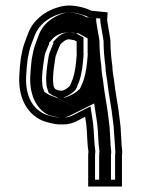

<svg xmlns="http://www.w3.org/2000/svg" viewBox="-20 -514 514 699"><path d="M231 -371C235.2 -371 244.3 -368 250 -368L259 -363V-320C259.7 -318 259.7 -315 259 -311C256.6 -279.3 253.7 -253.2 245 -227L237 -207L234 -201C225.7 -192.7 218.1 -187.7 207 -184H198C196.7 -184.7 195 -185 193 -185C189.7 -186.3 186.7 -187.3 184 -188C177.5 -191.2 174 -200.6 174 -210C173.3 -214 173 -220.7 173 -230C174.6 -260.7 177.6 -280.8 182 -307C185.9 -320.7 194.1 -338.4 199 -351V-352C206.1 -359.1 218.6 -371 231 -371ZM290 -89C291.3 -80.3 292.7 -71.3 294 -62C298.1 -27.6 296.5 4.2 302 37V38C301.3 43.3 301 49.7 301 57V165H424V57C424 51 424.3 46 425 42C425 26.8 422 16.8 422 0C421.3 -13.3 420.7 -24.7 420 -34C420 -43.3 418.7 -57.7 416 -77C410.5 -130.5 400.7 -169.5 395 -223C392.3 -242.5 389 -256.3 389 -274C384.4 -304.7 382 -336.1 382 -368C374 -416 370 -440.3 370 -441L372 -469L312 -475C293.7 -485.3 257.7 -494 230 -494C215.3 -493.3 202 -491 190 -487C142.4 -473.4 99.9 -439.1 83 -394C76.4 -375.7 66.3 -352.4 62 -333L56 -303C53.1 -278.6 51.3 -263.1 50 -235C46.9 -155.7 79.6 -98.8 134 -75C148.6 -69.2 178.2 -61 197 -61H211C244.8 -61 267.6 -77.8 290 -89ZM231 -396C204 -396 187.9 -376.2 181.3 -369.7L174 -362.4V-355.8C168.8 -342.9 162 -327.9 157.6 -312.5C153.1 -285.5 149.7 -263.2 148 -230.7V-230C148 -221.1 148.5 -212.3 149 -207.9C149.5 -196.5 153.2 -188.5 154.3 -185.1L157.6 -175.3L164 -172.1C171.1 -165.3 178.2 -164 188.2 -160H190.1L192.1 -159H211.1C229.1 -165 242.2 -173.8 254.5 -186.2L259.8 -196.8L268.5 -218.4C278.2 -247.4 281.5 -278.2 283.8 -308C284.6 -313.6 284.3 -320.5 284 -322.7V-377.7L256.5 -393H250.3C247.2 -393.4 242.2 -396 231 -396ZM400 40.2C399.3 45.6 399 51 399 57V140H326V57C326 49.5 326.4 44.4 327 39.6V34.9C321.9 4.6 323.4 -26.7 318.8 -65.3C317.4 -75.3 316.1 -83.9 314.7 -92.8L309.5 -126.7L278.8 -111.4C253.1 -98.5 236.2 -86 211 -86H197C184.6 -86 154.6 -93.8 143.6 -98.1C100.4 -117.3 72.2 -162.4 75 -233.9C76.2 -260.7 78.1 -276.8 80.7 -299.1L86.5 -327.9C90.3 -344.7 99.6 -366.4 106.5 -385.3C120 -421.3 155.3 -451.1 197.4 -463.1C207.7 -466.6 218.8 -468.4 230.6 -469C257.8 -468.8 289.8 -458.8 304.3 -450.6L345.3 -446.5L345 -441.9V-441C345 -431.4 348.8 -415 357 -365.9C357.1 -334.3 359.7 -301.2 364 -272.1C364.3 -251.2 367.8 -236.8 370.2 -220C376.4 -163.1 385.7 -126.7 391.2 -74C393.9 -54.3 395 -41.4 395 -34V-33.1C396.3 -14.6 399.6 26.2 400 40.2ZM141.8 -179.1C138.3 -189.6 134.8 -192.3 134 -208.8C133.3 -214.1 133 -220.5 133 -230.4C134.7 -262.8 137.8 -283 142.2 -309.6C144.8 -324.9 154.1 -341.7 159 -354V-359.2L165.1 -365.3C169 -369.2 184.5 -396 231 -396C246.9 -396 249.9 -393.8 253.6 -393H265.2L299 -374.2V-321.9C299.7 -317.7 299.6 -314 298.9 -309.1C296.5 -278.4 293.7 -250.6 284 -221.4L275.5 -200.2L270.6 -190.5C257 -176.9 240.4 -166.8 217 -159H184C184 -159 346.1 -77.5 181.3 -160L171.4 -163.9C170.2 -164.5 169.4 -164.7 169 -164.8C157.7 -167.7 151 -174.5 141.8 -179.1ZM341 57V140H384V57C384 50.8 384.2 46.9 385 40.8C384.8 28.7 382.1 19.3 382 0.4C381.4 -12.3 380.7 -23.2 380 -33.4C380 -42.7 378.8 -55.3 376.1 -75.1C370.6 -128 361.1 -165.5 355.1 -221.1C352.6 -239 349.2 -253.1 349 -272.8C344.6 -302.5 342.1 -335 342 -366.7C333.8 -415.8 330 -433.9 330 -441.6L330.4 -447.8L294 -451.5L285.2 -456.4C276.7 -461.2 248.2 -468.6 231.4 -469C222.7 -468.4 215.3 -467.1 208.8 -464.9C174.5 -453.5 137.5 -429.7 122 -388.4C115.1 -369.6 105.7 -347.5 101.7 -329.7L95.8 -300.5C93.1 -277.5 91.3 -261.6 90 -234.3C87.1 -158.9 120.1 -112 156.2 -95.8C165.7 -92.1 193.6 -86 197 -86H211C223.1 -86 235.8 -93.9 265 -108.5L322.7 -137.4L329.8 -91.4C331.2 -82.5 332.5 -73.8 333.9 -64C338.3 -27.1 336.8 4.6 342 35.7V39C341.4 43.9 341 49.6 341 57Z"/></svg>

Font: Tape
Style: Regular
Weight: 500
Foundry: Cannot Into Space Fonts
Version: Version 0.97